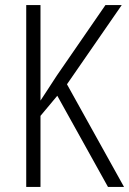

<svg xmlns="http://www.w3.org/2000/svg" viewBox="-20 -734 507 754"><path d="M467 0 243 -403 458 -714H394L203 -437C175 -393 153 -361 139 -339V-714H83V0H139V-279L205 -358L404 0Z"/></svg>

Font: Noto Sans Kannada Condensed Light
Style: Regular
Weight: 300
Width: 3
Designer: Jelle Bosma - Monotype Design Team
Foundry: Monotype Imaging Inc.
Version: Version 2.005